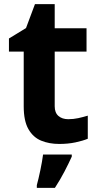

<svg xmlns="http://www.w3.org/2000/svg" viewBox="-20 -682 474 923"><path d="M308 -109Q333 -109 356 -114Q379 -119 402 -126V-15Q378 -5 342.5 2.5Q307 10 265 10Q216 10 177.5 -6Q139 -22 116.5 -61.5Q94 -101 94 -171V-434H23V-497L105 -547L148 -662H243V-546H396V-434H243V-171Q243 -140 261 -124.5Q279 -109 308 -109ZM325 71Q310 104 290 142.5Q270 181 244 221H157V208Q165 179 174 136Q183 93 187 61H325Z"/></svg>

Font: Noto Sans Myanmar
Style: Bold
Weight: 700
Designer: Monotype Design Team
Foundry: Monotype Imaging Inc.
Version: Version 2.107; ttfautohint (v1.8.4.7-5d5b)